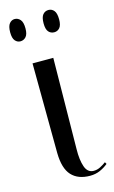

<svg xmlns="http://www.w3.org/2000/svg" viewBox="-118 -793 505 849"><g transform="rotate(-15 135.0 -368.0)"><path d="M185 10Q130 10 100.5 -22Q71 -54 70 -125L67 -536H162L157 -119Q156 -70 167 -38.5Q178 -7 206 -7Q222 -7 236.5 -14.5Q251 -22 263 -31L268 -22Q251 -8 230.5 1Q210 10 185 10ZM196 -644Q180 -644 170 -655.5Q160 -667 160 -694Q160 -722 170 -734Q180 -746 196 -746Q211 -746 221 -734Q231 -722 231 -694Q231 -667 221 -655.5Q211 -644 196 -644ZM41 -644Q27 -644 17 -655.5Q7 -667 7 -694Q7 -722 17 -734Q27 -746 41 -746Q56 -746 66.5 -734Q77 -722 77 -694Q77 -667 66.5 -655.5Q56 -644 41 -644Z"/></g></svg>

Font: Noto Serif Display ExtraCondensed
Style: Regular
Weight: 400
Width: 2
Designer: Monotype Design Team
Foundry: Monotype Imaging Inc.
Version: Version 2.009